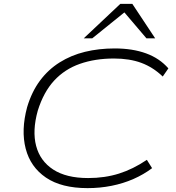

<svg xmlns="http://www.w3.org/2000/svg" viewBox="-20 -963 907 991"><path d="M432 8Q297 8 217 -46.5Q137 -101 112.5 -196Q88 -291 120 -410Q144 -490 186.5 -547Q229 -604 288 -641Q347 -678 418.5 -695.5Q490 -713 572 -713Q664 -713 734 -687.5Q804 -662 849 -610L820 -568Q770 -616 709.5 -638.5Q649 -661 568 -661Q471 -661 392.5 -633.5Q314 -606 259.5 -547Q205 -488 175 -392Q146 -288 166.5 -210Q187 -132 254.5 -88Q322 -44 435 -44Q521 -44 594 -67Q667 -90 738 -138L765 -95Q721 -62 668.5 -39Q616 -16 556 -4Q496 8 432 8ZM412 -765 601 -943H663L781 -765H736L622 -899L456 -765Z"/></svg>

Font: Nunito Sans 7pt Expanded ExtraLight
Style: Italic
Weight: 250
Width: 7
Italic angle: -9°
Designer: Vernon Adams
Foundry: Vernon Adams
Version: Version 3.101;gftools[0.9.27]